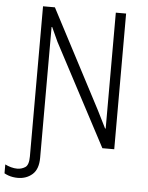

<svg xmlns="http://www.w3.org/2000/svg" viewBox="-88 -733 747 967"><g transform="rotate(5 285.0 -250.0)"><path d="M38 186Q26 186 13.5 184Q1 182 -10 178Q-21 174 -30 169V124Q-16 131 0 135.5Q16 140 32 140Q53 140 71.5 128.5Q90 117 90 73V-686H150L411 -188L455 -100H458V-686H510V0H450L178 -514L145 -586H142V75Q142 133 112 159.5Q82 186 38 186Z"/></g></svg>

Font: Chivo Mono Medium Thin
Style: Regular
Weight: 250
Monospace: yes
Version: Version 1.008